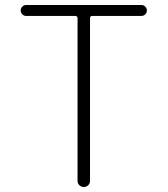

<svg xmlns="http://www.w3.org/2000/svg" viewBox="-20 -750 672 770"><path d="M85 -686Q76 -686 69.5 -692.5Q63 -699 63 -708Q63 -717 69.5 -723.5Q76 -730 85 -730H547Q556 -730 562.5 -723.5Q569 -717 569 -708Q569 -699 562.5 -692.5Q556 -686 547 -686H350Q341 -686 341 -677V-25Q341 -14 333.5 -7Q326 0 316 0Q306 0 298.5 -7Q291 -14 291 -25V-677Q291 -686 282 -686Z"/></svg>

Font: Rounded Mplus 1c Light
Style: Regular
Weight: 300
Version: Version 1.059.20150529